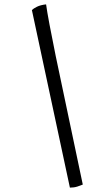

<svg xmlns="http://www.w3.org/2000/svg" viewBox="-20 -769 495 879"><path d="M300 90 126 -723Q133 -730 149 -738Q165 -746 191 -749Q195 -719 206.5 -657.5Q218 -596 235 -513L359 76Q350 80 334.5 85Q319 90 300 90Z"/></svg>

Font: Texturina Medium 12pt
Style: Italic
Weight: 400
Italic angle: -11°
Version: Version 1.002